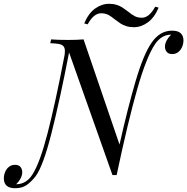

<svg xmlns="http://www.w3.org/2000/svg" viewBox="-92 -915 984 1009"><path d="M0 0ZM580.6 -854.5Q600.6 -837.9 616.5 -829.8Q632.3 -821.8 653.8 -821.8Q691.9 -821.8 723.6 -879.9L741.7 -875Q719.7 -822.8 684.8 -797.4Q649.9 -772 611.8 -772Q589.4 -772 571.8 -777.6Q554.2 -783.2 541.7 -791.3Q529.3 -799.3 512.2 -812.5Q492.2 -829.1 476.3 -837.2Q460.4 -845.2 439 -845.2Q400.4 -845.2 368.7 -787.1L350.6 -792Q372.6 -844.7 407.5 -869.9Q442.4 -895 481 -895Q503.4 -895 521 -889.4Q538.6 -883.8 551 -875.7Q563.5 -867.7 580.6 -854.5ZM872.1 -703.1Q872.1 -685.5 865.2 -668.9Q858.4 -652.3 845 -641.6Q831.5 -630.9 813 -630.9Q793 -630.9 783.9 -642.6Q774.9 -654.3 774.9 -669.9Q774.9 -686 784.2 -702.9Q793.5 -719.7 807.1 -732.9H804.2Q755.4 -731.4 722.2 -682.1Q677.7 -615.7 629.9 -449.2Q582 -282.7 521 4.9H499L271 -639.2Q222.7 -389.6 178.7 -215.8Q134.8 -42 95.2 11.2Q72.3 40.5 48.1 57.4Q23.9 74.2 -12.2 74.2Q-71.8 74.2 -71.8 22Q-71.8 4.9 -64.9 -11.5Q-58.1 -27.8 -44.9 -38.3Q-31.7 -48.8 -13.2 -48.8Q7.3 -48.8 16.1 -37.1Q24.9 -25.4 24.9 -9.8Q24.9 6.3 15.9 23.2Q6.8 40 -6.8 53.2H-3.9Q47.9 51.3 79.1 1Q117.7 -59.1 158.2 -215.6Q198.7 -372.1 247.1 -624Q249 -635.7 249 -646.5Q249 -663.1 241.9 -671.6Q234.9 -680.2 218.8 -683.6Q202.6 -687 171.9 -688L176.8 -708Q209 -705.1 266.1 -705.1Q312.5 -705.1 347.2 -708L536.1 -155.3Q579.1 -347.2 620.4 -487.8Q661.6 -628.4 704.1 -689.9Q748 -753.9 812 -753.9Q844.2 -753.9 858.2 -739.7Q872.1 -725.6 872.1 -703.1Z"/></svg>

Font: TypoPRO Playfair Display SC
Style: Italic
Weight: 400
Italic angle: -14°
Designer: Claus Eggers Sørensen
Foundry: Claus Eggers Sørensen
Version: Version 1.004;PS 001.004;hotconv 1.0.70;makeotf.lib2.5.58329